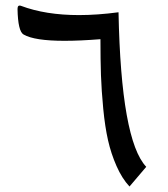

<svg xmlns="http://www.w3.org/2000/svg" viewBox="-20 -680 612 700"><path d="M412.1 -635.3Q421.4 -168.5 513.2 -71.8L452.1 0Q424.8 -29.3 404.8 -74.7Q384.8 -120.1 373.8 -168.9Q362.8 -217.8 356.4 -283.4Q350.1 -349.1 348.1 -405.8Q346.2 -462.4 346.2 -537.1Q271.5 -531.2 215.3 -531.2Q105.5 -531.2 65.9 -554.2Q45.4 -565.9 43.9 -647.5Q43.9 -663.1 56.6 -658.7Q146 -625 268.1 -625Q335 -625 412.1 -635.3Z"/></svg>

Font: Shl
Style: Regular
Weight: 400
Foundry: Saber Rastikerdar (saber.rastikerdar@gmail.com)
Version: Version 3.4.0